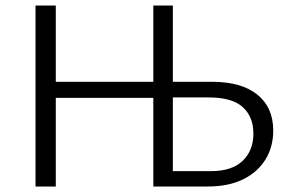

<svg xmlns="http://www.w3.org/2000/svg" viewBox="-20 -678 1062 698"><path d="M537.4 0V-658H608.4V-55.8H746.6Q822.9 -55.8 862 -93.2Q901.2 -130.6 901.2 -192.5Q901.2 -253.2 862.7 -288.5Q824.3 -323.8 738.1 -323.8H583.2V-380.7H750.1Q857.5 -380.7 915.4 -334.1Q973.3 -287.5 973.3 -203.4Q973.3 -143.3 944.6 -97.4Q916 -51.5 863 -25.7Q810.1 0 735.7 0ZM109.1 0V-658H182.8V0ZM133.5 -322.2V-380.7H587.5V-322.2Z"/></svg>

Font: Ysabeau
Style: Bold
Weight: 700
Designer: Christian Thalmann (Catharsis Fonts)
Version: Version 2.000;gftools[0.9.27.dev2+g8671c4b]